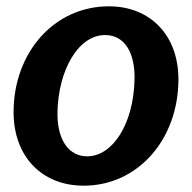

<svg xmlns="http://www.w3.org/2000/svg" viewBox="-20 -576 608 608"><path d="M245 12C417 12 545 -135 545 -325C545 -464 456 -556 325 -556C150 -556 23 -408 23 -221C23 -81 112 12 245 12ZM256 -81C196 -81 160 -136 162 -222C165 -353 227 -465 313 -465C374 -465 408 -410 406 -324C403 -184 337 -81 256 -81Z"/></svg>

Font: Ronzino Bold
Style: Italic
Weight: 700
Italic angle: -8°
Designer: Nunzio Mazzaferro
Foundry: Collletttivo
Version: Version 1.000;Glyphs 3.3 (3337)